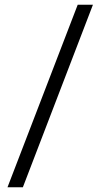

<svg xmlns="http://www.w3.org/2000/svg" viewBox="-20 -731 445 812"><path d="M76.7 61H11.7L308.6 -710.9H373Z"/></svg>

Font: Vazirmatn UI FD Light
Style: Regular
Weight: 300
Designer: Saber Rastikerdar
Foundry: Saber Rastikerdar
Version: Version 33.003